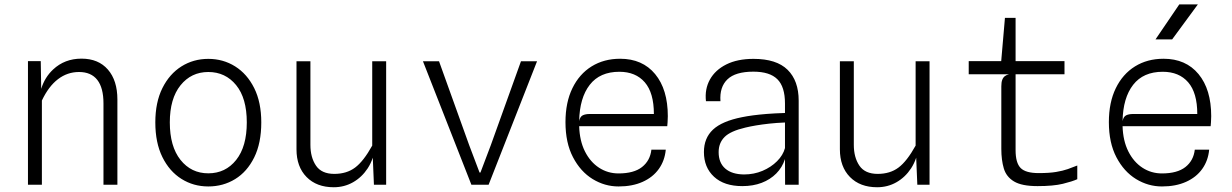

<svg xmlns="http://www.w3.org/2000/svg" viewBox="-20 -816 5440 848"><path d="M103.5 0V-546H160L162 -423.5Q177.5 -474.5 214.5 -509Q265.5 -557 340 -557Q414.5 -557 456.5 -508.8Q498.5 -460.5 498.5 -376.5V0H437V-359.5Q437 -428 409.8 -463Q382.5 -498 329 -498Q277.5 -498 236 -466.2Q194.5 -434.5 165 -372V0Z M900 7.5Q834.5 7.5 781.5 -25.8Q728.5 -59 697.2 -122.2Q666 -185.5 666 -275.5Q666 -364 697.2 -426.8Q728.5 -489.5 781.5 -522.8Q834.5 -556 900 -556Q965.5 -556 1018.5 -522.8Q1071.5 -489.5 1102.8 -426.8Q1134 -364 1134 -275.5Q1134 -184 1102.8 -120.8Q1071.5 -57.5 1018.5 -25Q965.5 7.5 900 7.5ZM900 -50.5Q976 -50.5 1023 -109.5Q1070 -168.5 1070 -275.5Q1070 -382.5 1022.8 -440.2Q975.5 -498 900 -498Q824.5 -498 777.2 -439.2Q730 -380.5 730 -275.5Q730 -169 777.2 -109.8Q824.5 -50.5 900 -50.5Z M1454 11Q1378.5 11 1334 -34.2Q1289.5 -79.5 1289.5 -156.5V-545.5H1351V-176.5Q1351 -120.5 1375.8 -84.2Q1400.5 -48 1456.5 -48Q1511 -48 1548.2 -75.8Q1585.5 -103.5 1624 -173V-545.5H1685.5V0H1631.5L1626.5 -119.5Q1618 -94 1604 -72.5Q1578 -33 1539.2 -11Q1500.5 11 1454 11Z M2062 0 1848 -545.5H1919L2052 -175.5L2098 -54H2102L2148 -175.5L2281 -545.5H2352L2138 0Z M2712 7.5Q2651 7.5 2597.5 -25.2Q2544 -58 2510.8 -121.5Q2477.5 -185 2477.5 -276.5Q2477.5 -363.5 2508 -426.2Q2538.5 -489 2593 -522.8Q2647.5 -556.5 2719 -556.5Q2817.5 -556.5 2873.5 -488.8Q2929.5 -421 2929.5 -303Q2929.5 -288.5 2928.5 -276.5L2927 -258.5H2538Q2540 -194 2563.5 -147.2Q2587 -100.5 2625.8 -75.2Q2664.5 -50 2712 -50Q2779.5 -50 2815.5 -78.2Q2851.5 -106.5 2857 -155H2920.5Q2916 -106.5 2889.8 -69.8Q2863.5 -33 2818.2 -12.8Q2773 7.5 2712 7.5ZM2538 -281.5Q2542 -301 2554 -306.8Q2566 -312.5 2584 -312.5H2868Q2868 -406 2827.8 -452.5Q2787.5 -499 2715.5 -499Q2629.5 -499 2584.8 -441.5Q2540 -384 2538 -281.5Z M3258.5 6Q3178.5 6 3133.8 -35.2Q3089 -76.5 3089 -144.5Q3089 -206 3129 -243.5Q3169 -281 3257.5 -298.5Q3279.5 -303 3305.8 -306.5Q3332 -310 3366.5 -312.8Q3401 -315.5 3447 -317V-359Q3447 -433 3413.2 -466.2Q3379.5 -499.5 3307.5 -499.5Q3228 -499.5 3192.8 -465.5Q3157.5 -431.5 3162 -369H3098Q3092 -422.5 3115.5 -464.8Q3139 -507 3188 -531.5Q3237 -556 3308 -556Q3409.5 -556 3458.5 -507.8Q3507.5 -459.5 3507.5 -371.5V0H3447.5L3447 -113.5Q3435 -76.5 3408.5 -49.8Q3382 -23 3344 -8.5Q3306 6 3258.5 6ZM3266 -45.5Q3310 -45.5 3347.8 -61.5Q3385.5 -77.5 3412 -104Q3438.5 -130.5 3447 -162V-275Q3410 -273.5 3378 -270Q3346 -266.5 3319.2 -262Q3292.5 -257.5 3272 -252.5Q3206 -237 3180 -210.8Q3154 -184.5 3154 -144Q3154 -97 3183.2 -71.5Q3212.5 -46 3266 -45.5Z M3854 11Q3778.5 11 3734 -34.2Q3689.5 -79.5 3689.5 -156.5V-545.5H3751V-176.5Q3751 -120.5 3775.8 -84.2Q3800.5 -48 3856.5 -48Q3911 -48 3948.2 -75.8Q3985.5 -103.5 4024 -173V-545.5H4085.5V0H4031.5L4026.5 -119.5Q4018 -94 4004 -72.5Q3978 -33 3939.2 -11Q3900.5 11 3854 11Z M4562.5 6Q4493 6 4458.8 -14.5Q4424.5 -35 4413.5 -72Q4402.5 -109 4402.5 -158.5V-434.5Q4402.5 -452.5 4406.5 -463.2Q4410.5 -474 4418.2 -479.8Q4426 -485.5 4436.5 -488H4258.5V-546H4402L4418.5 -737H4465.5V-546H4681.5V-488H4465.5V-153Q4465.5 -96.5 4487.8 -74Q4510 -51.5 4567.5 -51.5Q4614 -51.5 4644.2 -56.5Q4674.5 -61.5 4696.2 -69.2Q4718 -77 4738 -85V-24.5Q4716 -14.5 4674.2 -4.2Q4632.5 6 4562.5 6Z M5112 7.5Q5051 7.5 4997.5 -25.2Q4944 -58 4910.8 -121.5Q4877.5 -185 4877.5 -276.5Q4877.5 -363.5 4908 -426.2Q4938.5 -489 4993 -522.8Q5047.5 -556.5 5119 -556.5Q5217.5 -556.5 5273.5 -488.8Q5329.5 -421 5329.5 -303Q5329.5 -288.5 5328.5 -276.5L5327 -258.5H4938Q4940 -194 4963.5 -147.2Q4987 -100.5 5025.8 -75.2Q5064.5 -50 5112 -50Q5179.5 -50 5215.5 -78.2Q5251.5 -106.5 5257 -155H5320.5Q5316 -106.5 5289.8 -69.8Q5263.5 -33 5218.2 -12.8Q5173 7.5 5112 7.5ZM4938 -281.5Q4942 -301 4954 -306.8Q4966 -312.5 4984 -312.5H5268Q5268 -406 5227.8 -452.5Q5187.5 -499 5115.5 -499Q5029.5 -499 4984.8 -441.5Q4940 -384 4938 -281.5ZM5083.5 -642 5188.5 -796.5H5270.5L5157 -642Z"/></svg>

Font: Spline Sans Mono Light
Style: Regular
Weight: 300
Monospace: yes
Version: Version 1.004